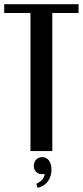

<svg xmlns="http://www.w3.org/2000/svg" viewBox="-25 -719 394 914"><path d="M349 -657H224V0H120V-657H-5V-699H349ZM188 109Q184 110 180.5 110Q177 110 174 110Q157 110 146.5 99Q136 88 136 71Q136 52 147.5 40.5Q159 29 176 29Q196 29 208 45Q220 61 220 88Q220 122 202.5 145Q185 168 154 175L148 156Q168 146 176.5 136Q185 126 188 109Z"/></svg>

Font: Moniqa Paragraph
Style: Bold
Weight: 700
Designer: Rajesh Rajput
Foundry: Rajesh Rajput
Version: Version 1.000